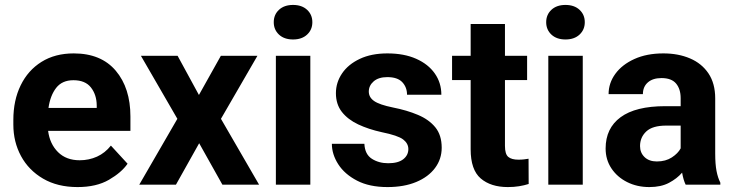

<svg xmlns="http://www.w3.org/2000/svg" viewBox="-20 -757 3005 787"><path d="M297.9 9.8Q215.8 9.8 156.7 -24.7Q97.7 -59.1 66.2 -117.2Q34.7 -175.3 34.7 -246.1V-265.6Q34.7 -345.7 64.7 -407.2Q94.7 -468.8 150.1 -503.4Q205.6 -538.1 282.2 -538.1Q394.5 -538.1 454.6 -467Q514.6 -396 514.6 -279.3V-220.7H177.2Q184.1 -167 217.8 -133.5Q251.5 -100.1 306.6 -100.1Q344.7 -100.1 377.7 -115Q410.6 -129.9 434.6 -160.2L502.9 -85.9Q478 -49.8 426.5 -20Q375 9.8 297.9 9.8ZM280.8 -428.2Q234.9 -428.2 210.4 -397Q186 -365.7 178.7 -314.5H376.5V-325.2Q376 -368.7 352.8 -398.4Q329.6 -428.2 280.8 -428.2Z M708 -528.3 795.4 -367.7 885.3 -528.3H1035.2L885.7 -270L1042 0H891.6L796.4 -169.9L701.2 0H550.8L707 -270L557.6 -528.3Z M1102.1 -666Q1102.1 -696.8 1123.5 -716.8Q1145 -736.8 1181.2 -736.8Q1217.3 -736.8 1238.8 -716.8Q1260.3 -696.8 1260.3 -666Q1260.3 -635.3 1238.8 -615.2Q1217.3 -595.2 1181.2 -595.2Q1145 -595.2 1123.5 -615.2Q1102.1 -635.3 1102.1 -666ZM1252 -528.3V0H1110.8V-528.3Z M1653.8 -146Q1653.8 -168.9 1632.6 -185.3Q1611.3 -201.7 1544.4 -215.3Q1490.7 -227.1 1448.2 -247.1Q1405.8 -267.1 1381.3 -298.3Q1356.9 -329.6 1356.9 -375Q1356.9 -418.9 1382.1 -456.1Q1407.2 -493.2 1454.6 -515.6Q1502 -538.1 1567.9 -538.1Q1636.2 -538.1 1685.8 -516.1Q1735.4 -494.1 1762.2 -455.8Q1789.1 -417.5 1789.1 -368.7H1648.4Q1648.4 -399.4 1628.9 -420.2Q1609.4 -440.9 1567.4 -440.9Q1531.7 -440.9 1511.7 -423.6Q1491.7 -406.2 1491.7 -381.8Q1491.7 -357.9 1513.7 -342.8Q1535.6 -327.6 1590.8 -316.4Q1647.9 -305.2 1693.1 -286.1Q1738.3 -267.1 1764.4 -235.1Q1790.5 -203.1 1790.5 -151.4Q1790.5 -105 1763.2 -68.4Q1735.8 -31.7 1686 -11Q1636.2 9.8 1568.4 9.8Q1494.1 9.8 1443.4 -16.6Q1392.6 -43 1366.5 -83.7Q1340.3 -124.5 1340.3 -167.5H1473.6Q1475.6 -124.5 1504.2 -106.2Q1532.7 -87.9 1571.3 -87.9Q1611.8 -87.9 1632.8 -104.2Q1653.8 -120.6 1653.8 -146Z M2140.6 -528.3V-428.7H2049.8V-159.2Q2049.8 -125 2063.5 -113.8Q2077.1 -102.5 2105 -102.5Q2118.2 -102.5 2128.4 -103.8Q2138.7 -105 2146.5 -106.4L2147 -2.9Q2128.9 2.9 2107.9 6.3Q2086.9 9.8 2061.5 9.8Q1991.7 9.8 1950.4 -25.6Q1909.2 -61 1909.2 -145V-428.7H1833V-528.3H1909.2V-658.7H2049.8V-528.3Z M2218.8 -666Q2218.8 -696.8 2240.2 -716.8Q2261.7 -736.8 2297.9 -736.8Q2334 -736.8 2355.5 -716.8Q2377 -696.8 2377 -666Q2377 -635.3 2355.5 -615.2Q2334 -595.2 2297.9 -595.2Q2261.7 -595.2 2240.2 -615.2Q2218.8 -635.3 2218.8 -666ZM2368.7 -528.3V0H2227.5V-528.3Z M2790.5 0Q2781.2 -19 2775.9 -49.3Q2754.9 -24.9 2722.2 -7.6Q2689.5 9.8 2641.6 9.8Q2591.3 9.8 2550.5 -10.7Q2509.8 -31.2 2486.1 -66.9Q2462.4 -102.5 2462.4 -148.4Q2462.4 -231.4 2523.9 -276.6Q2585.4 -321.8 2707 -321.8H2770V-354.5Q2770 -392.1 2751.2 -414.6Q2732.4 -437 2691.4 -437Q2655.8 -437 2635.5 -419.2Q2615.2 -401.4 2615.2 -371.1H2474.6Q2474.6 -416.5 2502.2 -454.3Q2529.8 -492.2 2580.3 -515.1Q2630.9 -538.1 2699.2 -538.1Q2760.3 -538.1 2808.3 -517.6Q2856.4 -497.1 2884 -456.1Q2911.6 -415 2911.6 -353.5V-127.4Q2911.6 -84 2917 -56.2Q2922.4 -28.3 2932.6 -8.3V0ZM2672.4 -95.2Q2708.5 -95.2 2733.9 -111.8Q2759.3 -128.4 2770 -148.9V-242.2H2710.9Q2654.8 -242.2 2629.2 -218.3Q2603.5 -194.3 2603.5 -158.2Q2603.5 -130.9 2622.1 -113Q2640.6 -95.2 2672.4 -95.2Z"/></svg>

Font: Vazirmatn UI
Style: Bold
Weight: 700
Designer: Saber Rastikerdar
Foundry: Saber Rastikerdar
Version: Version 33.003